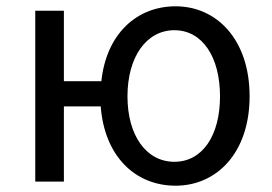

<svg xmlns="http://www.w3.org/2000/svg" viewBox="-20 -577 864 610"><path d="M534 -63C445 -63 385 -146 385 -271C385 -396 445 -481 534 -481C623 -481 679 -396 679 -271C679 -146 623 -63 534 -63ZM183 -319V-543H92V0H183V-239H300C312 -80 410 13 538 13C668 13 773 -91 773 -271C773 -452 668 -557 538 -557C415 -557 318 -470 302 -319Z"/></svg>

Font: Noto Sans CJK SC Regular
Style: Regular
Weight: 400
Designer: Ryoko NISHIZUKA (kana & ideographs); Paul D. Hunt (Latin, Greek & Cyrillic); Wenlong ZHANG (bopomofo); Sandoll Communica
Foundry: Adobe Systems Incorporated
Version: Version 1.004;PS 1.004;hotconv 1.0.82;makeotf.lib2.5.63406